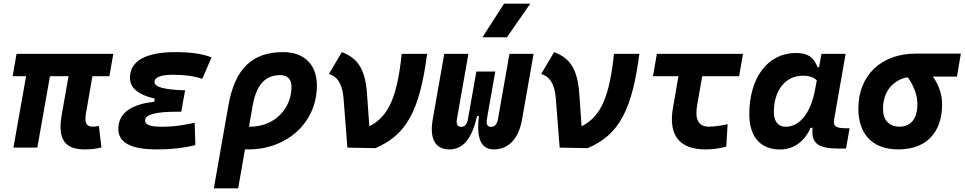

<svg xmlns="http://www.w3.org/2000/svg" viewBox="-20 -815 5325 1060"><path d="M444.8 9.8C485.8 9.8 506.3 7.3 540 -1L525.9 -119.6C511.2 -117.2 501 -115.7 491.2 -115.7C457 -115.7 445.8 -138.2 454.1 -186.5L490.2 -394.5H584L605.5 -517.6H71.3L49.8 -394.5H124L54.2 0H186L255.9 -394.5H358.4L320.3 -178.2C297.9 -49.3 336.4 9.8 444.8 9.8Z M844.2 9.8C929.2 9.8 1002 0.5 1058.6 -13.7L1054.7 -137.2C1008.8 -127.9 954.6 -115.2 870.1 -115.2C810.5 -115.2 780.8 -126.5 780.8 -149.4C780.8 -182.1 838.4 -198.2 955.1 -198.2H980.5L1002 -316.4C883.8 -319.8 833 -335 833 -362.3C833 -389.6 871.6 -402.3 935.5 -402.3C998.5 -402.3 1051.3 -395 1096.7 -379.9L1147.9 -498C1098.6 -518.1 1032.2 -527.3 946.8 -527.3C814.5 -527.3 697.3 -493.7 697.3 -385.3C697.3 -329.6 743.2 -291.5 834.5 -270.5L831.5 -253.4C720.2 -240.7 633.3 -200.7 633.3 -103C633.3 -27.3 703.6 9.8 844.2 9.8Z M1543 -527.3C1371.6 -527.3 1276.9 -435.1 1241.2 -233.9L1160.6 224.6H1294.9L1332.5 9.3C1338.9 9.8 1345.2 9.8 1351.6 9.8C1567.4 9.8 1729.5 -141.1 1729.5 -341.8C1729.5 -458.5 1660.2 -527.3 1543 -527.3ZM1374.5 -229.5C1395 -346.7 1443.4 -400.4 1528.3 -400.4C1566.9 -400.4 1589.4 -377 1589.4 -336.9C1589.4 -210.9 1491.7 -115.7 1362.3 -115.7C1359.9 -115.7 1356.9 -115.7 1354.5 -115.7Z M1897.9 0 2052.2 2.9C2224.1 -69.8 2297.4 -204.6 2337.9 -517.6H2197.8C2173.3 -285.6 2127.9 -172.4 2019 -117.7L2006.3 -296.9C1996.1 -443.4 1948.2 -496.1 1867.2 -527.3L1795.9 -406.7C1838.9 -395 1870.1 -355.5 1876.5 -274.4Z M2707.5 9.8C2788.1 9.8 2843.8 -50.3 2862.3 -156.2L2925.8 -517.6H2792.5L2729 -156.2C2724.1 -129.9 2711.4 -114.7 2691.9 -114.7C2671.4 -114.7 2662.6 -127 2668.5 -159.7L2674.3 -193.4L2714.4 -419.9H2609.9L2566.4 -174.3L2564 -159.7C2558.1 -127 2545.4 -114.7 2525.4 -114.7C2505.9 -114.7 2497.6 -129.9 2502.4 -156.2L2565.9 -517.6H2432.6L2369.1 -156.2C2350.6 -50.3 2381.8 9.8 2460.4 9.8C2534.7 9.8 2584.5 -45.4 2613.8 -174.3H2624C2608.9 -45.4 2637.2 9.8 2707.5 9.8ZM2643.6 -609.4H2778.8L2907.7 -794.9H2762.7Z M3069.8 0 3224.1 2.9C3396 -69.8 3469.2 -204.6 3509.8 -517.6H3369.6C3345.2 -285.6 3299.8 -172.4 3190.9 -117.7L3178.2 -296.9C3168 -443.4 3120.1 -496.1 3039.1 -527.3L2967.8 -406.7C3010.7 -395 3042 -355.5 3048.3 -274.4Z M3875.5 9.8C3916 9.8 3955.1 4.4 3989.7 -5.9L3997.1 -129.4C3957 -120.6 3921.4 -115.7 3892.6 -115.7C3836.9 -115.7 3814.9 -155.8 3828.6 -232.9L3856.9 -394.5H4060.5L4082 -517.6H3606.4L3585 -394.5H3725.6L3695.3 -219.7C3668.9 -68.8 3730.5 9.8 3875.5 9.8Z M4502 -444.3H4493.2C4475.1 -490.7 4448.7 -522.5 4374.5 -522.5C4219.7 -522.5 4116.7 -387.2 4116.7 -184.1C4116.7 -60.5 4178.2 10.3 4285.6 10.3C4360.8 10.3 4421.4 -32.7 4455.1 -109.4H4466.3C4457 -25.9 4495.1 4.9 4606.4 4.9H4650.9L4670.4 -106.9H4651.9C4590.8 -106.9 4579.1 -120.6 4585 -154.8L4648.4 -517.6H4515.1ZM4412.1 -397C4452.1 -397 4473.6 -386.7 4489.3 -371.6L4481 -325.7C4457 -191.9 4396 -115.2 4317.4 -115.2C4276.4 -115.2 4252.4 -144.5 4252.4 -196.3C4252.4 -316.9 4316.4 -397 4412.1 -397Z M4939 9.8C5092.8 9.8 5181.2 -81.5 5181.2 -240.2C5181.2 -291 5164.6 -343.3 5130.4 -392.1H5263.2L5284.7 -519H5035.6C4844.7 -519 4718.8 -398.4 4718.8 -215.8C4718.8 -72.3 4798.8 9.8 4939 9.8ZM4991.2 -388.7C5028.3 -337.4 5044.9 -285.2 5044.9 -240.2C5044.9 -161.1 5009.3 -115.7 4946.3 -115.7C4888.2 -115.7 4855 -151.9 4855 -213.9C4855 -307.6 4907.7 -373 4991.2 -388.7Z"/></svg>

Font: Cascadia Code NF
Style: Bold Italic
Weight: 700
Italic angle: -10°
Monospace: yes
Designer: Aaron Bell
Foundry: Saja Typeworks
Version: Version 2404.023